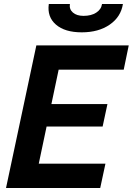

<svg xmlns="http://www.w3.org/2000/svg" viewBox="-20 -936 661 956"><path d="M223 -916H328Q324 -890 343 -873.5Q362 -857 396 -857Q434 -857 459 -873Q484 -889 488 -916H592Q582 -852 526.5 -813.5Q471 -775 387 -775Q303 -775 258.5 -813.5Q214 -852 223 -916ZM161 -710H621L596 -589H272L236 -418H515L491 -306H212L173 -121H505L479 0H10Z"/></svg>

Font: Raleway-v4020
Style: Bold Italic
Weight: 700
Italic angle: -12°
Designer: Matt McInerney, Pablo Impallari, Rodrigo Fuenzalida
Foundry: Matt McInerney, Pablo Impallari, Rodrigo Fuenzalida
Version: Version 4.020;PS 004.020;hotconv 1.0.88;makeotf.lib2.5.64775